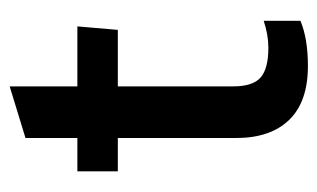

<svg xmlns="http://www.w3.org/2000/svg" viewBox="-152 -504 666 403"><g transform="rotate(-90 181.5 -303.0)"><path d="M244.1 9.8Q168.9 9.8 130.9 -29.5Q92.8 -68.8 92.8 -141.1V-389.2H22.9V-474.1H92.8V-583L201.2 -616.2V-474.1H327.1L319.8 -389.2H201.2V-147Q201.2 -106 219.7 -89.6Q238.3 -73.2 282.2 -73.2Q309.1 -73.2 338.9 -83V-5.9Q301.3 9.8 244.1 9.8Z"/></g></svg>

Font: Kanit
Style: Regular
Weight: 400
Designer: Katatrad Team
Foundry: CadsonDemak
Version: Version 1.000;PS 001.000;hotconv 1.0.88;makeotf.lib2.5.64775